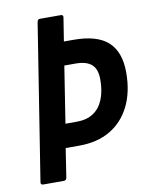

<svg xmlns="http://www.w3.org/2000/svg" viewBox="-77 -711 594 768"><g transform="rotate(-10 220.5 -327.5)"><path d="M37 0Q25 0 27 -11L127 -644Q129 -655 138 -655H223Q234 -655 232 -644L217 -549H256Q352 -549 396.5 -508Q441 -467 441 -384Q441 -305 412.5 -247.5Q384 -190 331.5 -159Q279 -128 205 -128H150L132 -11Q130 0 120 0ZM166 -224H212Q252 -224 279 -241.5Q306 -259 320 -293Q334 -327 334 -374Q334 -417 312.5 -435.5Q291 -454 248 -454H202Z"/></g></svg>

Font: Sofia Sans Condensed
Style: Bold Italic
Weight: 700
Italic angle: -9°
Version: Version 4.100